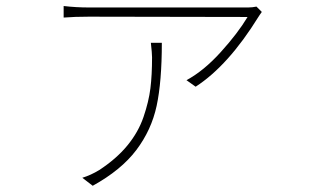

<svg xmlns="http://www.w3.org/2000/svg" viewBox="-20 -551 1040 632"><path d="M476.6 -410.2H512.7Q512.7 -282.2 495.6 -202.6Q478.5 -123 428.7 -57.1Q378.9 8.8 285.2 60.5L251 34.2Q279.3 25.4 306.6 8.8Q363.3 -28.3 399.4 -72.3Q435.5 -116.2 452.6 -166.5Q469.7 -216.8 475.1 -260.3Q480.5 -303.7 480.5 -362.3Q480.5 -375 476.6 -410.2ZM824.2 -529.3 841.8 -511.7Q839.8 -508.8 835.9 -503.4Q832 -498 831.1 -496.1Q731.4 -335 624 -265.6L593.8 -287.1Q650.4 -317.4 706.5 -379.4Q762.7 -441.4 794.9 -495.1L272.5 -496.1Q226.6 -496.1 189.5 -493.2V-531.2Q230.5 -526.4 272.5 -526.4H796.9Q810.5 -526.4 824.2 -529.3Z"/></svg>

Font: Gen Shin Gothic Monospace ExtraLight
Style: Regular
Weight: 200
Designer: [Source Han Sans]
Ryoko NISHIZUKA  (kana & ideographs); Paul D. Hunt (Latin, Greek & Cyrillic); Wenlong ZHANG  (bopomofo
Version: Version 1.002.20150607